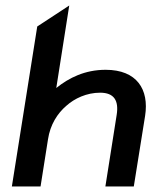

<svg xmlns="http://www.w3.org/2000/svg" viewBox="-20 -676 549 696"><path d="M23 0H127L154 -171C162 -224 188 -265 221 -293C250 -319 294 -340 343 -340C394 -340 411 -311 403 -260L362 0H465L506 -256C521 -352 476 -423 363 -423C288 -423 230 -394 184 -357L231 -656L115 -580Z"/></svg>

Font: Charger Sport
Style: BlkExtObl
Weight: 900
Designer: Jasper
Foundry: Cannot Into Space Fonts
Version: Version 1.1